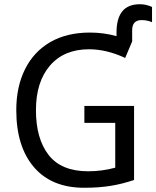

<svg xmlns="http://www.w3.org/2000/svg" viewBox="-20 -878 739 908"><path d="M699 -845V-773Q676 -783 650 -783Q605 -783 605 -735V-682L572 -604Q484 -645 401 -645Q283 -645 216.5 -568Q150 -491 150 -357Q150 -222 210 -145Q270 -68 397 -68Q463 -68 525 -85V-297H379V-377H614V-27Q559 -8 503 1Q447 10 378 10Q224 10 140.5 -87.5Q57 -185 57 -357Q57 -468 98.5 -551Q140 -634 218 -679Q296 -724 405 -724Q471 -724 531 -707V-724Q531 -790 558 -824Q585 -858 642 -858Q671 -858 699 -845Z"/></svg>

Font: Noto Sans Display
Style: Regular
Weight: 400
Designer: Monotype Design team
Foundry: Monotype Imaging Inc.
Version: Version 1.000